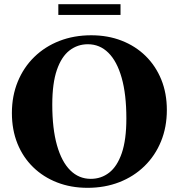

<svg xmlns="http://www.w3.org/2000/svg" viewBox="-20 -887 856 920"><path d="M417 -718Q496.5 -718 562.8 -692.2Q629 -666.5 677.5 -619Q726 -571.5 752.8 -505.8Q779.5 -440 779.5 -360Q779.5 -278 751.5 -209.5Q723.5 -141 672.2 -91Q621 -41 551.5 -14Q482 13 399.5 13Q320 13 253.8 -12.8Q187.5 -38.5 138.8 -86Q90 -133.5 63.5 -199.2Q37 -265 37 -345.5Q37 -427 65 -495.5Q93 -564 144.2 -614Q195.5 -664 265 -691Q334.5 -718 417 -718ZM415 -30Q465 -30 503.2 -59.8Q541.5 -89.5 563.5 -153.2Q585.5 -217 585.5 -319.5Q585.5 -435 563 -514.2Q540.5 -593.5 499.2 -634.2Q458 -675 401 -675Q351.5 -675 313 -645.2Q274.5 -615.5 252.5 -551.8Q230.5 -488 230.5 -385.5Q230.5 -270.5 253 -191Q275.5 -111.5 316.8 -70.8Q358 -30 415 -30ZM259.5 -815.5V-867H557.5V-815.5Z"/></svg>

Font: Newsreader 60pt
Style: Bold
Weight: 700
Designer: Hugues Gentile
Foundry: Production Type
Version: Version 1.003